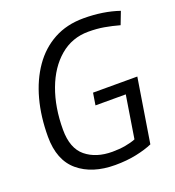

<svg xmlns="http://www.w3.org/2000/svg" viewBox="-131 -814 849 929"><g transform="rotate(-20 293.5 -350.0)"><path d="M305 10Q187 10 116 -49.5Q45 -109 45 -230Q45 -333 68.5 -420Q92 -507 137.5 -572.5Q183 -638 249.5 -674Q316 -710 402 -710Q503 -710 585 -682L560 -617Q520 -628 483 -634.5Q446 -641 402 -641Q318 -641 255.5 -588Q193 -535 159 -443.5Q125 -352 125 -237Q125 -141 177.5 -98Q230 -55 314 -55Q350 -55 381 -60.5Q412 -66 434 -75L469 -294H313L323 -356H551L498 -26Q464 -11 414.5 -0.5Q365 10 305 10Z"/></g></svg>

Font: Georama
Style: Italic
Weight: 400
Italic angle: -9°
Designer: Jean-Baptiste Levee
Foundry: Production Type
Version: Version 1.000